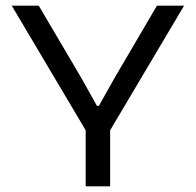

<svg xmlns="http://www.w3.org/2000/svg" viewBox="-20 -659 692 679"><path d="M288.5 -189 21.5 -639H117L265.5 -387L323 -284.5H329.5L387 -386.5L535 -639H631L364 -189ZM283 0V-267H369.5V0Z"/></svg>

Font: Anek Gujarati SemiExpanded
Style: Regular
Weight: 400
Width: 6
Designer: Mrunmayee Ghaisas (Gujarati), Yesha Goshar (Latin)
Foundry: Ek Type
Version: Version 1.003